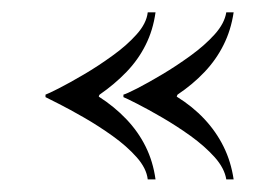

<svg xmlns="http://www.w3.org/2000/svg" viewBox="-20 -460 448 308"><path d="M53 -308.2V-306.5H138.8L139.8 -308.2Q163.8 -324.8 182.8 -344.5Q201.8 -364.2 213.6 -387.9Q225.5 -411.5 229.5 -440.2H217Q215 -422.5 199.2 -404.9Q183.5 -387.2 160.6 -370.8Q137.8 -354.2 114.6 -340.6Q91.5 -327 74.2 -318.2Q57 -309.5 53 -308.2ZM53 -304.2Q57 -302.2 74.2 -293.5Q91.5 -284.8 114.6 -271.5Q137.8 -258.2 160.6 -241.9Q183.5 -225.5 199.2 -207.8Q215 -190 217 -172.2H229.5Q225.5 -201 213.6 -224.9Q201.8 -248.8 182.5 -269Q163.2 -289.2 138.5 -305L138.8 -306.5H53ZM178 -308.2V-306.5H264L264.8 -308.2Q289.5 -324.8 308.1 -344.5Q326.8 -364.2 338.6 -387.9Q350.5 -411.5 354.8 -440.2H343Q340.2 -422.5 324.4 -404.9Q308.5 -387.2 285.8 -370.8Q263 -354.2 240.1 -340.6Q217.2 -327 200.1 -318.2Q183 -309.5 178 -308.2ZM178 -304.2Q183 -302.2 200.1 -293.5Q217.2 -284.8 240.1 -271.5Q263 -258.2 285.8 -241.9Q308.5 -225.5 324.4 -207.8Q340.2 -190 343 -172.2H354.8Q350.5 -201 338.6 -224.9Q326.8 -248.8 307.9 -269Q289 -289.2 263.5 -305L264 -306.5H178Z"/></svg>

Font: Emberly Black
Style: Regular
Weight: 900
Designer: Rajesh Rajput
Foundry: Rajesh Rajput
Version: Version 1.000